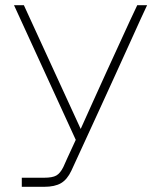

<svg xmlns="http://www.w3.org/2000/svg" viewBox="-20 -720 621 740"><path d="M64 0V-35H150Q182 -35 197 -43.5Q212 -52 224 -76Q226 -81 239 -109.5Q252 -138 272 -181L34 -700H72L291 -223Q313 -272 338.5 -328.5Q364 -385 390 -442Q416 -499 439.5 -550Q463 -601 481 -640.5Q499 -680 509 -700H547Q541 -688 523 -648.5Q505 -609 479.5 -552.5Q454 -496 424.5 -431.5Q395 -367 366 -303.5Q337 -240 312.5 -187Q288 -134 272.5 -100Q257 -66 255 -62Q239 -28 215 -14Q191 0 150 0Z"/></svg>

Font: Zen Kaku Gothic Antique Light
Style: Regular
Weight: 300
Designer: Yoshimichi Ohira
Foundry: Positype
Version: Version 1.001